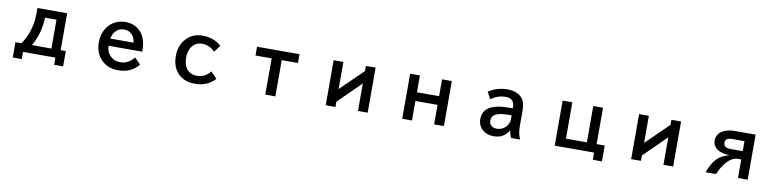

<svg xmlns="http://www.w3.org/2000/svg" viewBox="-8 -1471 10017 2476"><g transform="rotate(10 5000.0 -233.0)"><path d="M346.2 -564.9H735.8V-81.1H803.2V119.1H685.1V24.9H262.2V119.1H144V-81.1H222.2Q277.8 -160.2 308.1 -252.4Q346.2 -368.7 346.2 -482.9ZM614.7 -459H464.8Q457.5 -248.5 358.9 -81.1H614.7Z M1773.9 -244.6H1334Q1337.4 -167 1382.8 -118.7Q1437.5 -61.5 1522 -61.5Q1621.6 -61.5 1698.2 -154.8L1776.4 -75.7Q1680.2 45.4 1509.8 45.4Q1370.1 45.4 1284.7 -43.9Q1203.1 -129.9 1203.1 -265.6Q1203.1 -376 1256.3 -457.5Q1303.7 -529.8 1382.8 -562.5Q1437 -585 1498.5 -585Q1596.7 -585 1666 -530.3Q1737.8 -474.6 1762.7 -374.5Q1773.9 -329.1 1773.9 -278.8ZM1643.1 -339.8Q1639.2 -390.1 1616.7 -423.8Q1574.2 -485.8 1494.6 -485.8Q1423.3 -485.8 1377.4 -428.2Q1349.1 -392.6 1342.3 -339.8Z M2777.8 -65.9Q2679.7 44.9 2514.6 44.9Q2350.6 44.9 2268.6 -67.9Q2210.9 -147.5 2210.9 -265.6Q2210.9 -390.1 2279.8 -477.5Q2364.7 -584 2506.8 -584Q2652.8 -584 2752.9 -495.1L2689 -404.8Q2611.8 -480 2518.6 -480Q2433.6 -480 2385.7 -412.1Q2345.7 -354.5 2345.7 -267.1Q2345.7 -176.8 2387.2 -122.1Q2434.6 -61 2522.5 -61Q2628.9 -61 2697.8 -148.9Z M3222.2 -564.9H3778.3V-449.7H3565.9V24.9H3434.1V-449.7H3222.2Z M4225.1 -564.9H4353V-210L4647.9 -498V-564.9H4774.9V24.9H4647.9V-335L4353 -44.9V24.9H4225.1Z M5227.1 -564.9H5355V-344.2H5645V-564.9H5772.9V24.9H5645V-230.5H5355V24.9H5227.1Z M6609.4 -355V-364.3Q6609.4 -484.9 6494.6 -484.9Q6387.2 -484.9 6301.3 -419.9L6251.5 -510.3Q6364.3 -584 6499 -584Q6628.9 -584 6692.9 -509.3Q6737.3 -458 6737.3 -357.9V-151.9Q6737.3 -37.6 6772.5 24.9H6653.3Q6632.3 -15.6 6625.5 -67.9H6622.1Q6597.2 -19 6542 14.6Q6497.1 42 6423.3 42Q6335.9 42 6278.8 -9.3Q6219.2 -63 6219.2 -146Q6219.2 -355 6557.1 -355ZM6609.4 -263.2H6570.3Q6456.1 -263.2 6398.9 -233.9Q6350.1 -209 6350.1 -147.9Q6350.1 -106.9 6379.4 -83Q6407.2 -60.1 6451.7 -60.1Q6510.7 -60.1 6557.6 -102.1Q6609.4 -147.9 6609.4 -220.2Z M7224.1 -564.9H7351.1V-88.9H7625V-564.9H7752.9V-88.9H7858.9V119.1H7739.7V24.9H7224.1Z M8225.1 -564.9H8353V-210L8647.9 -498V-564.9H8774.9V24.9H8647.9V-335L8353 -44.9V24.9H8225.1Z M9751 -564.9V24.9H9624V-217.3H9580.1Q9505.9 -217.3 9437.5 -142.6Q9381.3 -81.5 9335.9 24.9H9199.2Q9240.7 -86.4 9292.5 -146Q9354.5 -217.8 9456.1 -241.2V-245.1Q9369.6 -248 9316.9 -278.8Q9244.1 -321.8 9244.1 -397.5Q9244.1 -494.6 9339.4 -538.1Q9397.9 -564.9 9482.9 -564.9ZM9624 -457H9465.8Q9373 -457 9373 -394Q9373 -326.2 9465.8 -326.2H9624Z"/></g></svg>

Font: FORM UDPGothic
Style: Bold
Weight: 700
Foundry: Pronama LLC
Version: Version 1.051